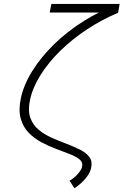

<svg xmlns="http://www.w3.org/2000/svg" viewBox="-20 -821 658 1024"><path d="M377 183 351 143Q368 133 382 120Q396 107 406 93Q416 79 418 67Q423 45 404.5 29.5Q386 14 352.5 1Q319 -12 279 -27Q239 -42 200.5 -62.5Q162 -83 132.5 -113.5Q103 -144 90.5 -188.5Q78 -233 91 -296Q106 -368 152 -442Q198 -516 268 -584.5Q338 -653 427 -709Q516 -765 617 -801L609 -754H245L254 -800H618L610 -753Q524 -717 445 -665Q366 -613 302.5 -551Q239 -489 196.5 -421.5Q154 -354 140 -288Q128 -232 141.5 -193.5Q155 -155 185.5 -129.5Q216 -104 255.5 -86.5Q295 -69 335 -54Q375 -39 407.5 -22.5Q440 -6 457 17Q474 40 466 75Q461 101 436.5 130.5Q412 160 377 183Z"/></svg>

Font: Victor Mono Thin
Style: Italic
Weight: 100
Italic angle: -12°
Monospace: yes
Designer: Rune Bjørnerås
Version: Version 1.561;gftools[0.9.30]